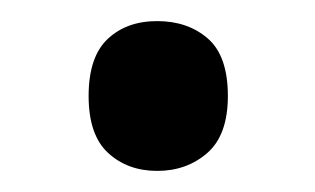

<svg xmlns="http://www.w3.org/2000/svg" viewBox="-20 -509 299 182"><path d="M64 -418Q64 -455 82 -472Q100 -489 129 -489Q158 -489 177 -472.5Q196 -456 196 -418Q196 -381 176.5 -364Q157 -347 129 -347Q101 -347 82.5 -364Q64 -381 64 -418Z"/></svg>

Font: Noto Sans Malayalam UI SemiCondensed Medium
Style: Regular
Weight: 500
Width: 4
Designer: Jelle Bosma - Monotype Design Team
Foundry: Monotype Imaging Inc.
Version: Version 2.104; ttfautohint (v1.8.4.7-5d5b)